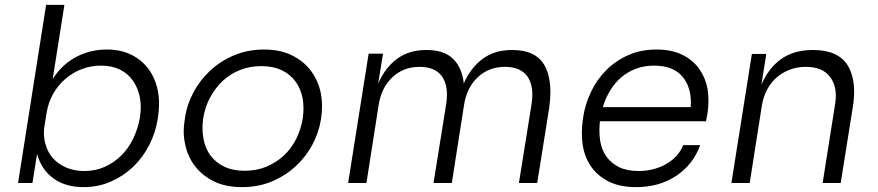

<svg xmlns="http://www.w3.org/2000/svg" viewBox="-20 -750 3599 787"><path d="M323 17Q247 17 198 -19.5Q149 -56 132 -119L113 0H54L169 -730H244L196 -426Q234 -486 292 -516.5Q350 -547 418 -547Q476 -547 519.5 -525Q563 -503 590 -465.5Q617 -428 627 -378Q632 -352 632 -324Q632 -299 628 -273L626 -259Q617 -205 591.5 -155Q566 -105 526.5 -67Q487 -29 435 -6Q383 17 323 17ZM326 -49Q371 -49 409 -66Q447 -83 476.5 -112Q506 -141 525.5 -181Q545 -221 553 -266Q557 -289 557 -311Q557 -332 553 -352Q545 -391 524.5 -420Q504 -449 471 -465Q438 -481 394 -481Q353 -481 316 -467Q279 -453 249 -427.5Q219 -402 198.5 -366.5Q178 -331 171 -287L163 -238Q160 -221 160 -205Q160 -182 166 -161Q175 -126 197 -101.5Q219 -77 252 -63Q285 -49 326 -49Z M972 17Q904 17 856 -7Q808 -31 778.5 -70Q749 -109 739 -158Q733 -185 733 -213Q733 -235 737 -258L739 -272Q747 -323 773.5 -372.5Q800 -422 842 -461Q884 -500 940 -523.5Q996 -547 1062 -547Q1128 -547 1176 -523.5Q1224 -500 1253.5 -461Q1283 -422 1294 -373Q1300 -344 1300 -315Q1300 -293 1297 -272L1295 -258Q1287 -207 1261 -158Q1235 -109 1193.5 -70Q1152 -31 1096 -7Q1040 17 972 17ZM983 -50Q1032 -50 1072.5 -67Q1113 -84 1144 -113Q1175 -142 1194.5 -181.5Q1214 -221 1221 -265Q1224 -286 1224 -306Q1224 -328 1220 -349Q1212 -388 1190.5 -417Q1169 -446 1134 -462.5Q1099 -479 1051 -479Q1003 -479 962.5 -462.5Q922 -446 891.5 -417Q861 -388 840.5 -349Q820 -310 813 -265Q810 -244 810 -225Q810 -203 814 -182Q821 -142 842.5 -113Q864 -84 899 -67Q934 -50 983 -50Z M1407 0 1491 -530H1550L1530 -407Q1558 -472 1607 -508.5Q1656 -545 1727 -545H1730Q1800 -545 1837 -509Q1874 -473 1881 -408Q1909 -472 1958 -508.5Q2007 -545 2078 -545H2081Q2176 -545 2212 -482Q2236 -439 2236 -373Q2236 -343 2231 -307L2182 0H2107L2159 -324Q2162 -344 2162 -362Q2162 -406 2143 -435Q2115 -476 2050 -476Q1984 -476 1938.5 -433.5Q1893 -391 1882 -319L1832 0H1757L1809 -324Q1812 -344 1812 -362Q1812 -406 1793 -435Q1765 -476 1700 -476Q1634 -476 1588.5 -433.5Q1543 -391 1532 -319L1482 0Z M2588 17Q2519 17 2473 -7Q2427 -31 2401 -70Q2375 -109 2368 -159Q2365 -182 2365 -205Q2365 -232 2369 -259L2371 -273Q2379 -324 2402.5 -373.5Q2426 -423 2464 -461.5Q2502 -500 2554 -523.5Q2606 -547 2671 -547Q2733 -547 2776.5 -525.5Q2820 -504 2845.5 -468.5Q2871 -433 2880 -387Q2884 -362 2884 -337Q2884 -315 2881 -292L2874 -253H2439Q2437 -233 2437 -215Q2437 -193 2440 -173Q2446 -136 2465.5 -108.5Q2485 -81 2517.5 -65Q2550 -49 2598 -49Q2632 -49 2662 -57.5Q2692 -66 2715.5 -80.5Q2739 -95 2755.5 -114Q2772 -133 2780 -155H2850Q2821 -75 2751.5 -29Q2682 17 2588 17ZM2661 -481Q2620 -481 2586 -468Q2552 -455 2526 -432.5Q2500 -410 2481 -379Q2462 -348 2451 -311H2811Q2812 -320 2812 -329Q2812 -393 2779 -434Q2741 -481 2661 -481Z M2978 0 3062 -529H3121L3101 -403Q3130 -471 3182 -508Q3234 -545 3311 -545H3314Q3414 -545 3454 -483Q3481 -440 3481 -373Q3481 -343 3475 -307L3426 0H3352L3403 -323Q3406 -341 3406 -357Q3406 -403 3383 -434Q3352 -476 3283 -476Q3248 -476 3217.5 -464.5Q3187 -453 3163.5 -432.5Q3140 -412 3124.5 -383Q3109 -354 3103 -318L3053 0Z"/></svg>

Font: Sora Light
Style: Italic
Weight: 300
Designer: Jonathan Barnbrook, Juli√°n Moncada
Version: Version 1.000